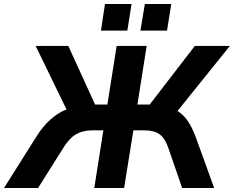

<svg xmlns="http://www.w3.org/2000/svg" viewBox="-60 -933 1161 953"><path d="M-40 0 120 -254Q183 -355 270 -390L117 -705H279L412 -414H473L519 -705H668L622 -414H683L907 -705H1081L821 -382Q852 -363 873 -331Q894 -299 911 -254L1003 0H844L775 -200Q759 -247 732 -266.5Q705 -286 658 -286H602L556 0H408L453 -286H398Q350 -286 316.5 -266Q283 -246 255 -200L129 0ZM637 -781 659 -913H790L769 -781ZM441 -781 461 -913H593L572 -781Z"/></svg>

Font: Nunito Sans ExtraBold
Style: Italic
Weight: 800
Italic angle: -9°
Designer: Vernon Adams
Foundry: Vernon Adams
Version: Version 3.006; ttfautohint (v1.8.3)